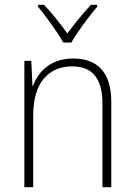

<svg xmlns="http://www.w3.org/2000/svg" viewBox="-20 -784 564 804"><path d="M245 -606H279C303 -649 352 -715 387 -756V-764H361C325 -726 291 -683 262 -644C234 -683 197 -730 164 -764H139V-756C171 -718 220 -650 245 -606ZM286 -539C192 -539 140 -484 118 -424H116L111 -529H82V0H119V-301C119 -439 184 -506 283 -506C363 -506 409 -459 409 -351V0H446V-356C446 -482 388 -539 286 -539Z"/></svg>

Font: Noto Sans Bengali SemiCondensed ExtraLight
Style: Regular
Weight: 200
Width: 4
Designer: Joana Ranito - Universal Thirst; Jelle Bosma - Monotype Design Team
Foundry: Universal Thirst ehf.
Version: Version 3.000